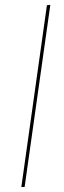

<svg xmlns="http://www.w3.org/2000/svg" viewBox="-20 -753 258 773"><path d="M182.6 -733.4 79.1 0H65.9L168.9 -731.9Z"/></svg>

Font: Fira Sans Compressed Hair
Style: Italic
Weight: 100
Width: 3
Italic angle: -8°
Designer: Carrois Corporate & Edenspiekermann AG
Foundry: Carrois Corporate GbR & Edenspiekermann AG
Version: Version 4.203;PS 004.203;hotconv 1.0.88;makeotf.lib2.5.64775